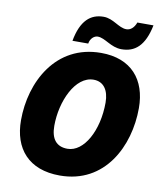

<svg xmlns="http://www.w3.org/2000/svg" viewBox="-99 -1013 936 1103"><g transform="rotate(10 368.5 -461.5)"><path d="M263 -765H355C359 -795 382 -814 402 -814C446 -814 485 -766 548 -766C626 -766 681 -810 706 -933H612C600 -900 579 -884 556 -884C511 -884 473 -932 416 -932C340 -932 285 -886 263 -765ZM325 10C588 10 706 -228 706 -450C706 -616 614 -725 438 -725C173 -725 51 -487 51 -265C51 -99 143 10 325 10ZM342 -149C277 -149 245 -190 245 -266C245 -409 315 -566 422 -566C480 -566 512 -521 512 -448C512 -285 438 -149 342 -149Z"/></g></svg>

Font: Noto Sans UI Black
Style: Italic
Weight: 900
Italic angle: -372°
Designer: Monotype Design Team
Foundry: Monotype Imaging Inc.
Version: Version 1.901